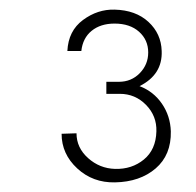

<svg xmlns="http://www.w3.org/2000/svg" viewBox="-20 -769 408 399"><path d="M219 -390Q173 -389 140.5 -419Q108 -449 108 -491L139 -492Q139 -462 163 -440.5Q187 -419 219 -418Q254 -417 279 -437.5Q304 -458 305 -496Q306 -528 283.5 -551Q261 -574 229 -574H201V-599H227Q253 -599 270.5 -617Q288 -635 288 -660Q288 -686 269 -703Q250 -720 218 -720Q189 -720 170.5 -705Q152 -690 149 -663H120Q122 -705 152.5 -727.5Q183 -750 218 -749Q262 -748 288.5 -723.5Q315 -699 316 -663Q318 -614 270 -590Q299 -579 316.5 -553.5Q334 -528 335 -496Q336 -447 303.5 -419Q271 -391 219 -390Z"/></svg>

Font: Oakes Grotesk Light
Style: Regular
Weight: 300
Designer: Samuel Oakes
Foundry: Samuel Oakes
Version: Version 1.000;PS 001.000;hotconv 1.0.88;makeotf.lib2.5.64775